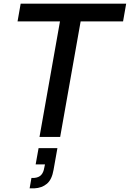

<svg xmlns="http://www.w3.org/2000/svg" viewBox="-20 -749 710 1050"><path d="M653 -632H421L309 0H196L308 -632H76L93 -729H670ZM142 281 152 224H167Q192 222 205 208Q218 194 222 169L226 150H175L191 61H294L273 179Q264 233 236.5 256Q209 279 168 281Z"/></svg>

Font: Hubot Sans Medium
Style: Italic
Weight: 500
Italic angle: -10°
Designer: Deni Anggara
Foundry: GitHub
Version: Version 1.001; ttfautohint (v1.8.4.7-5d5b);gftools[0.9.31]